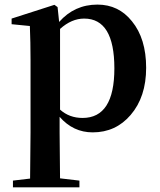

<svg xmlns="http://www.w3.org/2000/svg" viewBox="-20 -558 692 832"><path d="M36.1 253.9V224.6L110.4 215.8Q112.3 75.2 112.3 15.6V-298.8Q112.3 -375 109.4 -445.3L30.3 -453.1V-477.5L215.8 -537.1L229.5 -527.3L236.3 -462.9Q302.7 -538.1 402.3 -538.1Q494.1 -538.1 551.8 -465.8Q613.3 -390.6 613.3 -264.2Q613.3 -137.7 545.9 -59.6Q481.4 15.6 381.8 15.6Q296.9 15.6 238.3 -51.8V15.6Q238.3 74.2 240.2 214.8L324.2 224.6V253.9ZM337.9 -46.9Q475.6 -46.9 475.6 -261.7Q475.6 -477.5 344.7 -477.5Q290 -477.5 240.2 -432.6V-83Q280.3 -46.9 337.9 -46.9Z"/></svg>

Font: Bpmf GenRyu Min B
Style: B
Weight: 700
Foundry: But Ko
Version: Version 1.320